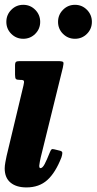

<svg xmlns="http://www.w3.org/2000/svg" viewBox="-21 -780 411 817"><path d="M246.5 -492.5 152.5 -111Q151 -105 148.5 -91.8Q146 -78.5 146 -75Q146 -64.5 151 -64.5Q160 -64.5 169.2 -82.2Q178.5 -100 191 -131.5Q195 -141.5 198.2 -144.2Q201.5 -147 210.5 -144.5L235 -138.5Q244.5 -136 244.2 -128.8Q244 -121.5 240.5 -110.5Q215 -45 180.2 -13.8Q145.5 17.5 91.5 17.5Q48.5 17.5 23.8 -3Q-1 -23.5 -1 -63.5Q-1 -74 1.8 -89.5Q4.5 -105 7 -116L79 -417Q82.5 -431.5 80.5 -435.8Q78.5 -440 67 -440H65Q50.5 -440 46.8 -443.8Q43 -447.5 43 -462V-501.5Q43 -514 47.5 -517Q52 -520 64 -520H223.5Q245 -520 248 -515.8Q251 -511.5 246.5 -492.5ZM298 -615Q268 -615 247 -636Q226 -657 226 -687Q226 -717 247 -738.2Q268 -759.5 298 -759.5Q328 -759.5 349 -738.2Q370 -717 370 -687Q370 -657 349 -636Q328 -615 298 -615ZM78 -615Q48 -615 27 -636Q6 -657 6 -687Q6 -717 27 -738.2Q48 -759.5 78 -759.5Q108 -759.5 129 -738.2Q150 -717 150 -687Q150 -657 129 -636Q108 -615 78 -615Z"/></svg>

Font: Besley* Condensed
Style: Bold Italic
Weight: 700
Width: 3
Italic angle: -13°
Designer: Owen Earl
Foundry: indestructible type*
Version: Version 3.000; ttfautohint (v1.8.3)